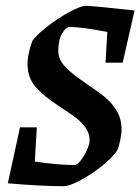

<svg xmlns="http://www.w3.org/2000/svg" viewBox="-20 -633 484 662"><path d="M344 -417 350 -523Q260 -540 222 -540Q207 -540 194 -517.5Q181 -495 181 -458Q181 -431 199.5 -409Q218 -387 253 -362L280 -343Q319 -317 342.5 -297.5Q366 -278 382.5 -250.5Q399 -223 399 -188Q399 -171 394.5 -149Q390 -127 384 -114Q367 -89 330.5 -60Q294 -31 256.5 -11Q219 9 200 9Q121 9 7 -1L49 -194H107L100 -76Q181 -64 237 -64Q246 -64 258.5 -80Q271 -96 280 -116.5Q289 -137 289 -149Q289 -174 274.5 -193.5Q260 -213 243 -226Q226 -239 182 -268Q130 -302 102.5 -333.5Q75 -365 75 -413Q75 -431 80 -453Q85 -475 91 -491Q105 -512 143 -541.5Q181 -571 220 -592Q259 -613 276 -613Q295 -613 444 -597L403 -417Z"/></svg>

Font: Grenze Medium
Style: Italic
Weight: 500
Italic angle: -10°
Designer: Renata Polastri
Foundry: Omnibus-Type
Version: Version 1.002; ttfautohint (v1.8)